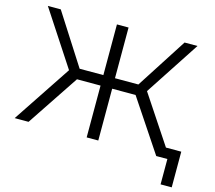

<svg xmlns="http://www.w3.org/2000/svg" viewBox="-117 -846 1287 1149"><g transform="rotate(15 526.0 -271.5)"><path d="M901 0H970V157H1039V-64H944L747 -361L969 -700H889L687 -386H542V-700H470V-386H323L122 -700H42L264 -361L24 0H110L324 -321H470V0H542V-321H687Z"/></g></svg>

Font: Chess Sans
Style: Regular
Weight: 400
Designer: Wolf Bōese
Foundry: Wolf Bōese
Version: Version 7.223;Glyphs 3.3 (3306)